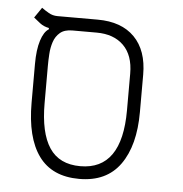

<svg xmlns="http://www.w3.org/2000/svg" viewBox="-48 -658 681 713"><g transform="rotate(5 293.0 -301.5)"><path d="M272.9 9.3Q171.4 9.3 121.8 -59.1Q72.3 -127.4 72.3 -257.3V-400.9Q72.3 -455.1 83.3 -489.3Q94.2 -523.4 112.3 -534.2V-539.1Q92.3 -543 78.9 -553.5Q65.4 -564 54.2 -573.2L80.6 -611.8Q91.8 -603.5 106.9 -594.7Q122.1 -585.9 140.1 -585.9H290Q378.9 -585.9 427.5 -536.6Q476.1 -487.3 476.1 -397V-257.3Q476.1 -132.8 425.3 -61.8Q374.5 9.3 272.9 9.3ZM272.9 -38.1Q427.7 -38.1 427.7 -259.8V-397Q427.7 -464.8 391.1 -501.2Q354.5 -537.6 290 -537.6H199.7Q170.4 -537.6 154.1 -523.7Q137.7 -509.8 130.6 -488.3Q123.5 -466.8 122.1 -443.1Q120.6 -419.4 120.6 -399.4V-259.8Q120.6 -149.4 157.5 -93.8Q194.3 -38.1 272.9 -38.1Z"/></g></svg>

Font: Cascadia Mono NF ExtraLight
Style: Regular
Weight: 200
Monospace: yes
Designer: Aaron Bell
Foundry: Saja Typeworks
Version: Version 2404.023; ttfautohint (v1.8.4)